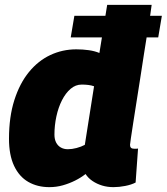

<svg xmlns="http://www.w3.org/2000/svg" viewBox="-20 -760 686 790"><path d="M271 -606 286 -695H646L631 -606ZM447 10Q422 10 400.5 3.5Q379 -3 361 -15Q343 -27 332 -44Q313 -29 289 -17Q265 -5 238.5 2.5Q212 10 183 10Q134 10 96.5 -11.5Q59 -33 38 -77.5Q17 -122 17 -189Q17 -279 39 -348Q61 -417 99 -463.5Q137 -510 187 -533.5Q237 -557 294 -557Q321 -557 345.5 -553.5Q370 -550 389 -542L421 -740H604Q603 -730 598.5 -700.5Q594 -671 587 -629.5Q580 -588 572.5 -538.5Q565 -489 557 -438Q549 -387 541.5 -339.5Q534 -292 528 -253.5Q522 -215 518.5 -191Q515 -167 515 -164Q515 -156 519 -152Q523 -148 532 -148Q535 -148 540 -148Q545 -148 548 -149L538 -9Q521 0 495.5 5Q470 10 447 10ZM259 -146Q276 -146 295 -151Q314 -156 329 -164L367 -405Q356 -409 343 -410.5Q330 -412 316 -412Q291 -412 270.5 -394.5Q250 -377 235 -347.5Q220 -318 212 -281Q204 -244 204 -206Q204 -187 211 -173.5Q218 -160 230.5 -153Q243 -146 259 -146Z"/></svg>

Font: Georama ExtraBold
Style: Italic
Weight: 800
Italic angle: -9°
Version: Version 1.001